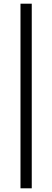

<svg xmlns="http://www.w3.org/2000/svg" viewBox="-20 -770 283 1040"><path d="M91 250V-750H152V250Z"/></svg>

Font: Assistant ExtraLight Medium
Style: Regular
Weight: 500
Version: Version 3.000